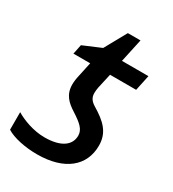

<svg xmlns="http://www.w3.org/2000/svg" viewBox="-165 -752 770 854"><g transform="rotate(30 220.0 -324.5)"><path d="M158 10C299 10 378 -57 378 -161C378 -229 338 -265 275 -303C254 -316 243 -330 243 -354C243 -363 244 -372 246 -383L263 -459H397L414 -539H278L304 -659H239L177 -547L85 -508L75 -459H161L146 -389C141 -368 139 -351 139 -338C139 -285 169 -259 205 -236C255 -204 276 -184 276 -153C276 -109 240 -72 149 -72C92 -72 35 -94 0 -115V-25C34 -3 97 10 158 10Z"/></g></svg>

Font: Noto Sans Medium
Style: Italic
Weight: 500
Italic angle: -12°
Designer: Monotype Design Team
Foundry: Monotype Imaging Inc.
Version: Version 2.013